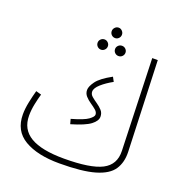

<svg xmlns="http://www.w3.org/2000/svg" viewBox="-146 -930 1008 1075"><g transform="rotate(20 358.5 -393.0)"><path d="M325 21Q194 21 117 -24.5Q40 -70 40 -168Q40 -202 48.5 -242.5Q57 -283 66 -315L98 -306Q90 -279 82.5 -243Q75 -207 75 -173Q75 -91 141 -52Q207 -13 340 -13Q498 -13 566 -48Q634 -83 631 -165L613 -711H646L666 -171Q668 -109 639.5 -66Q611 -23 536 -1Q461 21 325 21ZM308 -206 300 -235Q374 -256 398.5 -274Q423 -292 423 -304Q423 -319 409 -331Q395 -343 377 -355Q359 -367 345 -382.5Q331 -398 331 -419Q331 -440 353.5 -471Q376 -502 442 -538L456 -512Q416 -490 388.5 -465.5Q361 -441 361 -420Q361 -404 375 -392Q389 -380 407.5 -367.5Q426 -355 439.5 -340Q453 -325 453 -303Q453 -278 421.5 -254Q390 -230 308 -206ZM379 -745Q366 -745 357 -754Q348 -763 348 -776Q348 -788 357 -797.5Q366 -807 379 -807Q391 -807 400 -797.5Q409 -788 409 -776Q409 -763 400 -754Q391 -745 379 -745ZM327 -657Q314 -657 305 -666Q296 -675 296 -688Q296 -700 305 -709Q314 -718 327 -718Q339 -718 348 -709Q357 -700 357 -688Q357 -675 348 -666Q339 -657 327 -657ZM431 -657Q418 -657 409 -666Q400 -675 400 -688Q400 -700 409 -709Q418 -718 431 -718Q444 -718 453 -709Q462 -700 462 -688Q462 -675 453 -666Q444 -657 431 -657Z"/></g></svg>

Font: Noto Sans Arabic Cond ExtLt
Style: Regular
Weight: 200
Width: 3
Designer: Monotype Design Team, Nadine Chahine, Nizar Qandah and Khaled Hosny
Foundry: Monotype Imaging Inc.
Version: Version 2.012; ttfautohint (v1.8.4.7-5d5b)